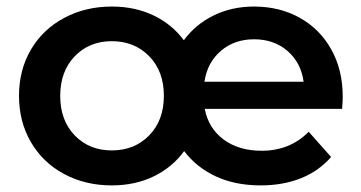

<svg xmlns="http://www.w3.org/2000/svg" viewBox="-20 -560 1105 587"><path d="M38.1 -267.1Q38.1 -346.2 74.5 -408.2Q110.8 -470.2 176 -505.1Q241.2 -540 321.8 -540Q392.6 -540 449.2 -512.9Q505.9 -485.8 542 -437Q578.1 -485.8 633.5 -512.9Q689 -540 756.8 -540Q835 -540 896.5 -505.6Q958 -471.2 992.9 -408.7Q1027.8 -346.2 1027.8 -264.2Q1027.8 -251 1025.9 -227.1H606Q617.2 -168 663.6 -133.5Q710 -99.1 779.8 -99.1Q866.7 -99.1 923.8 -157.2L992.2 -80.1Q955.1 -37.1 900.1 -15.1Q845.2 6.8 776.9 6.8Q699.7 6.8 640.4 -20.5Q581.1 -47.9 543 -98.1Q506.8 -48.3 450 -20.8Q393.1 6.8 321.8 6.8Q240.7 6.8 175.8 -28.1Q110.8 -63 74.5 -125.5Q38.1 -188 38.1 -267.1ZM164.1 -267.1Q164.1 -191.9 208.5 -146Q252.9 -100.1 321.8 -100.1Q391.1 -100.1 436 -146Q481 -191.9 481 -267.1Q481 -342.3 436 -388.2Q391.1 -434.1 321.8 -434.1Q252.9 -434.1 208.5 -387.9Q164.1 -341.8 164.1 -267.1ZM605 -310.1H908.2Q900.4 -368.2 859.1 -404.1Q817.9 -439.9 756.8 -439.9Q696.8 -439.9 655.3 -404.5Q613.8 -369.1 605 -310.1Z"/></svg>

Font: Montserrat SemiBold
Style: Regular
Weight: 600
Designer: Julieta Ulanovsky
Foundry: Julieta Ulanovsky
Version: Version 7.200